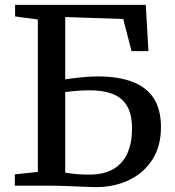

<svg xmlns="http://www.w3.org/2000/svg" viewBox="-20 -763 719 789"><path d="M372 6Q361.5 6 339.5 5Q317.5 4 290.5 3Q263.5 2 238.2 1Q213 0 196.5 0H41V-46.5L135.5 -56.5V-683L42 -695.5V-743H579L590 -553H520.5L486.5 -685L248 -693V-437Q257 -438.5 272.5 -440.5Q288 -442.5 307 -444.5Q326 -446.5 345.2 -447.8Q364.5 -449 380.5 -449Q465.5 -449 523.8 -427Q582 -405 611.8 -359Q641.5 -313 641.5 -241Q641.5 -163.5 606.8 -108.2Q572 -53 511.2 -23.5Q450.5 6 372 6ZM346 -45.5Q408 -45.5 446.8 -68.8Q485.5 -92 504 -134.2Q522.5 -176.5 522.5 -233Q522.5 -294 501.5 -328.5Q480.5 -363 441.5 -377.5Q402.5 -392 348 -392Q330.5 -392 310.8 -390.8Q291 -389.5 274 -387.8Q257 -386 248 -384.5V-53.5Q260.5 -51.5 273.2 -49.8Q286 -48 303.5 -46.8Q321 -45.5 346 -45.5Z"/></svg>

Font: Merriweather 36pt Medium
Style: Regular
Weight: 500
Version: Version 2.100